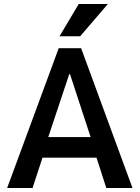

<svg xmlns="http://www.w3.org/2000/svg" viewBox="-20 -948 705 968"><path d="M16 0 276 -705H389L648 0H516L452 -198L501 -153H161L209 -198L144 0ZM329 -574 215 -232 200 -257H461L445 -232L333 -574ZM280 -765 377 -928H524L384 -765Z"/></svg>

Font: Nunito Sans 7pt Condensed
Style: Bold
Weight: 700
Width: 3
Designer: Vernon Adams
Foundry: Vernon Adams
Version: Version 3.101;gftools[0.9.27]